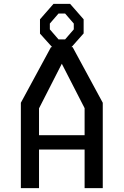

<svg xmlns="http://www.w3.org/2000/svg" viewBox="-20 -974 640 994"><path d="M88 0V-442L244 -730H250L187 -800V-874L257 -954H343L413 -874V-801L350 -730H356L512 -442V0H418V-200H182V0ZM182 -274H418V-414L300 -644L182 -413ZM238 -822 283 -770H317L362 -822V-852L317 -904H283L238 -852Z"/></svg>

Font: Moralerspace Krypton JPDOC
Style: Regular
Weight: 400
Version: v0.0.6; ttfautohint (v1.8.4.7-5d5b-dirty) -l 6 -r 45 -G 200 